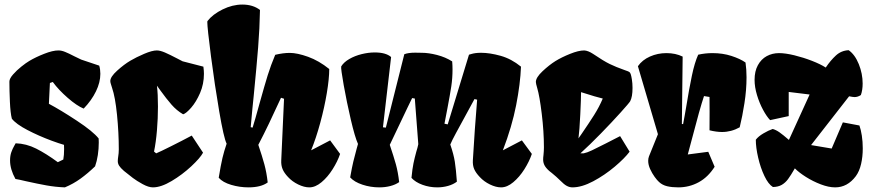

<svg xmlns="http://www.w3.org/2000/svg" viewBox="-20 -808 3803 838"><path d="M193.4 -355Q244.1 -328.1 314.9 -281.5Q385.7 -234.9 410.6 -203.6Q411.1 -197.8 411.1 -186Q411.1 -158.7 407 -131.3Q402.8 -104 395 -82Q363.3 -51.3 331.5 -28.3Q299.8 -5.4 263.2 9.8Q222.2 8.3 182.9 1.2Q143.6 -5.9 93.3 -17.1Q63 -24.4 47.4 -26.9Q23.9 -69.3 23.9 -107.4Q23.9 -128.4 29.5 -144Q35.2 -159.7 41 -169.4Q46.9 -179.2 48.3 -182.6Q94.7 -181.2 137.9 -159.4Q181.2 -137.7 232.4 -100.1L256.3 -111.8Q259.8 -130.4 259.8 -157.7Q259.8 -170.4 259.3 -175.8Q237.3 -182.1 205.6 -193.8Q148.9 -214.8 99.4 -240.7Q49.8 -266.6 31.7 -290Q25.4 -314.5 23.2 -364Q21 -413.6 21 -451.7Q21 -464.8 36.9 -482.9Q52.7 -501 73.2 -517.3Q93.8 -533.7 107.9 -542Q135.7 -558.6 172.9 -573.2Q210 -587.9 235.4 -587.9Q248.5 -587.9 264.6 -581.3Q280.8 -574.7 304.2 -562.5Q328.1 -550.3 334.5 -547.9L413.1 -521.5Q418 -504.9 418 -485.8Q418 -448.7 398.9 -409.4Q379.9 -370.1 345.2 -334Q315.4 -346.2 275.6 -380.9Q235.8 -415.5 210.4 -450.2L197.8 -445.8Z M461.4 -454.1Q461.4 -472.7 491.5 -499.8Q521.5 -526.9 548.8 -543Q574.2 -558.1 609.1 -573Q644 -587.9 664.6 -587.9Q678.7 -587.9 699.7 -578.9Q720.7 -569.8 753.4 -552.7L776.9 -540.5L867.7 -517.1Q870.1 -499 870.1 -485.8Q870.1 -441.4 853.3 -402.3Q836.4 -363.3 814.5 -338.1Q792.5 -313 779.3 -309.1Q751 -325.7 728.8 -351.1Q706.5 -376.5 678.7 -415L665 -434.1Q669.4 -397.5 669.4 -342.8Q669.4 -291 665 -238.8Q660.6 -186.5 652.3 -146.5L661.6 -138.7Q679.2 -146 727.5 -170.2Q775.9 -194.3 816.9 -216.3L866.2 -141.6Q854 -118.7 814.7 -82Q775.4 -45.4 729 -17.8Q682.6 9.8 647.5 9.8Q628.4 9.8 602.5 -4.4Q576.7 -18.6 560.3 -31Q543.9 -43.5 521 -62Q505.4 -75.7 499.8 -85Q494.1 -94.2 494.1 -105Q494.1 -109.9 494.6 -114.3Q495.1 -118.7 495.6 -122.1Q498.5 -139.6 498.5 -155.8Q498.5 -229 490.7 -306.9Q482.9 -384.8 469.2 -424.3Q468.8 -426.8 465.1 -437.5Q461.4 -448.2 461.4 -454.1Z M1206.5 -381.3Q1175.3 -313.5 1153.8 -268.6Q1132.3 -223.6 1107.4 -175.8Q1124 -127 1133.8 -91.1Q1143.6 -55.2 1148.4 -11.7Q1119.1 9.8 1064.5 9.8Q1025.9 9.8 989 -1.2Q952.1 -12.2 934.6 -32.2Q943.8 -88.4 950.9 -118.4Q958 -148.4 968.8 -179.7L969.2 -180.7Q956.5 -206.5 936.8 -322Q917 -437.5 900.9 -562Q884.8 -686.5 884.8 -711.9L885.3 -715.8Q908.2 -745.6 951.4 -766.8Q994.6 -788.1 1037.6 -788.1Q1084 -788.1 1114.7 -764.6Q1113.3 -684.1 1106.7 -601.6Q1100.1 -519 1087.4 -390.1Q1085 -366.7 1081.5 -332.3Q1078.1 -297.9 1074.2 -252.9L1080.6 -251.5L1082.5 -251Q1092.8 -283.2 1113.3 -358.4Q1134.8 -435.5 1148.4 -479.5Q1162.1 -523.4 1181.2 -568.8Q1215.8 -577.1 1244.6 -577.1Q1277.3 -577.1 1324.7 -560.1Q1372.1 -543 1417 -506.8Q1417 -465.3 1406.5 -402.1Q1396 -338.9 1377.7 -271.7Q1359.4 -204.6 1337.9 -151.9L1420.9 -195.3L1464.4 -136.2Q1453.1 -103 1431.6 -69.1Q1410.2 -35.2 1383.3 -12.7Q1356.4 9.8 1330.1 9.8Q1307.6 9.8 1281.5 -2.9Q1255.4 -15.6 1237.3 -35.2Q1220.2 -53.2 1213.4 -69.8Q1206.5 -86.4 1207.5 -107.9L1219.7 -377Z M2050.8 -375.5Q2046.9 -368.2 2007.3 -295.4Q1988.3 -260.7 1970.2 -227.3Q1952.1 -193.8 1945.3 -177.2Q1960 -134.8 1965.1 -102.3Q1970.2 -69.8 1974.1 -15.1Q1958 -2.9 1935.5 3.4Q1913.1 9.8 1888.2 9.8Q1854.5 9.8 1823.7 -1.5Q1793 -12.7 1775.9 -31.7Q1779.8 -72.3 1784.7 -95.5Q1789.6 -118.7 1796.9 -145.5Q1802.7 -163.6 1805.7 -178.7L1790.5 -377.9L1778.8 -379.9L1759.3 -339.8Q1698.7 -213.9 1681.2 -175.8Q1698.2 -125.5 1707.8 -91.1Q1717.3 -56.6 1722.2 -13.2Q1706.5 -2 1683.8 3.9Q1661.1 9.8 1635.7 9.8Q1597.2 9.8 1561.8 -2Q1526.4 -13.7 1508.3 -33.7Q1516.6 -80.1 1522 -102.3Q1527.3 -124.5 1536.6 -158.7L1542.5 -179.7Q1528.8 -210 1511 -286.6Q1493.2 -363.3 1480.2 -436Q1467.3 -508.8 1469.2 -518.1Q1480.5 -536.6 1504.6 -550.5Q1528.8 -564.5 1558.6 -571.8Q1588.4 -579.1 1615.7 -579.1Q1664.1 -579.1 1687 -559.1L1651.4 -252.4L1664.1 -251L1744.6 -571.3Q1761.7 -578.1 1792 -578.1L1820.8 -577.6Q1850.6 -577.6 1887.5 -568.1Q1924.3 -558.6 1953.6 -540Q1955.1 -522.5 1955.1 -504.9Q1955.1 -466.8 1949.7 -431.2Q1944.3 -395.5 1932.6 -334Q1924.3 -293.9 1919.9 -268.1L1934.1 -265.1L2026.9 -569.3Q2029.3 -569.8 2037.1 -572.3Q2044.9 -574.7 2055.7 -576.2Q2066.4 -577.6 2080.1 -577.6Q2117.7 -577.6 2164.8 -564.5Q2211.9 -551.3 2253.9 -517.1Q2251 -441.9 2232.7 -348.6Q2214.4 -255.4 2174.8 -151.9L2257.8 -195.3L2301.3 -136.2Q2290 -103 2268.6 -69.1Q2247.1 -35.2 2220.2 -12.7Q2193.4 9.8 2167 9.8Q2144.5 9.8 2118.4 -2.9Q2092.3 -15.6 2074.2 -35.2Q2056.6 -53.7 2049.6 -70.1Q2042.5 -86.4 2043.9 -109.4Q2051.8 -244.1 2062.5 -373Z M2527.3 -138.7Q2542 -141.6 2563.7 -151.9Q2585.4 -162.1 2624.5 -182.1Q2654.8 -198.2 2686.5 -213.9L2728 -146Q2706.5 -117.2 2662.8 -80.3Q2619.1 -43.5 2569.1 -16.8Q2519 9.8 2478.5 9.8Q2465.8 9.8 2453.6 3.2Q2441.4 -3.4 2426.8 -18.6Q2414.1 -31.2 2407.7 -36.6Q2397.5 -45.9 2388.4 -53Q2379.4 -60.1 2377 -62Q2361.8 -75.7 2356.2 -87.2Q2350.6 -98.6 2350.6 -111.8Q2350.6 -120.6 2352.1 -131.3Q2354 -149.9 2354 -165Q2354 -233.4 2344.5 -311.5Q2335 -389.6 2324.7 -423.8Q2318.8 -443.8 2318.8 -450.2Q2318.8 -469.7 2347.9 -497.1Q2377 -524.4 2404.3 -541.5Q2431.2 -558.1 2468.3 -573Q2505.4 -587.9 2529.8 -587.9Q2546.9 -586.9 2567.9 -573.2Q2614.7 -541.5 2641.4 -528.6Q2668 -515.6 2706.5 -502L2720.2 -497.1Q2726.1 -494.6 2728.5 -492.2Q2731 -489.7 2733.2 -483.2Q2735.4 -476.6 2737.8 -461.9Q2740.7 -444.3 2740.7 -424.3Q2740.7 -385.3 2730.5 -366.2Q2726.1 -358.4 2688.5 -316.7Q2650.9 -274.9 2602.1 -224.9Q2553.2 -174.8 2513.2 -138.7ZM2516.1 -405.8Q2516.1 -378.9 2512.7 -308.6Q2509.3 -238.3 2504.9 -205.1L2504.4 -203.6L2518.1 -223.1Q2550.3 -270 2573 -305.9Q2595.7 -341.8 2610.8 -377.9Q2584.5 -383.8 2516.1 -405.8Z M2974.6 -339.4Q2987.8 -420.9 2999.8 -477.8Q3011.7 -534.7 3027.3 -569.3Q3058.1 -576.2 3089.8 -576.2Q3134.3 -576.2 3172.1 -564Q3210 -551.8 3233.9 -535.2Q3238.3 -504.4 3238.3 -470.7Q3238.3 -415.5 3229.2 -357.7Q3220.2 -299.8 3208.5 -252.4Q3171.9 -231.9 3131.3 -231.9Q3106.9 -231.9 3076.7 -239.3Q3077.1 -256.3 3077.1 -320.3Q3077.1 -367.2 3076.7 -384.8L3052.7 -388.7Q3034.7 -335.4 2999 -197.8L2981.9 -133.8L3071.3 -145.5L3099.1 -80.1Q3070.3 -34.7 3029.3 -12.5Q2988.3 9.8 2940.4 9.8Q2913.1 9.8 2892.1 4.9Q2871.1 0 2856.4 -13.7Q2848.1 -21 2837.2 -36.1Q2826.2 -51.3 2817.6 -70.1Q2809.1 -88.9 2809.1 -106Q2809.1 -116.7 2812.5 -125.5L2851.6 -222.2L2764.2 -519Q2783.2 -546.4 2816.9 -561.3Q2850.6 -576.2 2888.7 -576.2Q2928.7 -576.2 2959.5 -561L2956.1 -267.1L2961.4 -266.1Q2963.9 -277.8 2968 -301.5Q2972.2 -325.2 2974.6 -339.4Z M3684.1 -588.9Q3711.4 -569.8 3728.3 -528.1Q3745.1 -486.3 3745.1 -443.4Q3745.1 -414.6 3737.3 -393.1Q3723.6 -384.3 3710 -384.3Q3703.1 -384.3 3686 -387.7L3520 -174.8L3609.9 -159.7L3658.7 -273.9L3731 -260.3Q3737.3 -243.2 3741.5 -216.3Q3745.6 -189.5 3745.6 -160.2Q3745.6 -124 3738.3 -92.3Q3731 -60.5 3715.3 -39.1Q3678.7 9.8 3625 9.8Q3596.7 9.8 3562.3 -3.4Q3527.8 -16.6 3497.3 -35.9Q3466.8 -55.2 3449.2 -73.2Q3431.2 -42 3419.4 -26.1Q3407.7 -10.3 3392.1 -1.2Q3376.5 7.8 3353.5 8.3Q3333.5 -3.9 3316.4 -39.8Q3299.3 -75.7 3289.1 -119.9Q3278.8 -164.1 3278.8 -198.2Q3290 -212.9 3312 -225.8Q3334 -238.8 3352.5 -245.1Q3366.7 -241.2 3382.1 -230.5Q3397.5 -219.7 3423.3 -197.3L3513.7 -395.5L3422.4 -406.7V-301.3L3341.3 -283.7Q3326.2 -299.3 3310.3 -328.9Q3294.4 -358.4 3283.9 -393.3Q3273.4 -428.2 3273.4 -459.5Q3273.4 -497.1 3287.8 -523.4Q3302.2 -549.8 3326.4 -563Q3350.6 -576.2 3380.4 -576.2Q3407.7 -576.2 3447 -566.7Q3486.3 -557.1 3523.9 -542.5Q3561.5 -527.8 3584 -513.2Q3605 -544.4 3628.4 -565.9Q3651.9 -587.4 3684.1 -588.9Z"/></svg>

Font: Fruktur
Style: Regular
Weight: 400
Designer: Viktoriya Grabowska
Foundry: Viktoriya Grabowska
Version: Version 1.004; ttfautohint (v1.4.1)